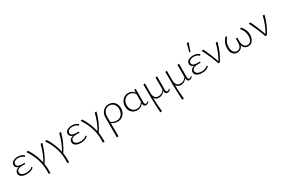

<svg xmlns="http://www.w3.org/2000/svg" viewBox="149 -2263 6069 4104"><g transform="rotate(-30 3183.5 -211.0)"><path d="M215 6Q170 6 131 -6.5Q92 -19 68.5 -44Q45 -69 45 -105Q45 -157 89 -189Q133 -221 223 -221V-204Q175 -204 139.5 -214.5Q104 -225 84.5 -247Q65 -269 65 -302Q65 -339 87 -364Q109 -389 146.5 -402.5Q184 -416 229 -416Q284 -416 320.5 -401.5Q357 -387 383 -363L363 -333Q340 -357 307 -371.5Q274 -386 225 -386Q195 -386 167.5 -377Q140 -368 122.5 -350Q105 -332 105 -303Q105 -267 137 -248Q169 -229 230 -229H297V-200H230Q152 -200 119 -175.5Q86 -151 86 -113Q86 -87 104 -67.5Q122 -48 153.5 -37Q185 -26 224 -26Q274 -26 314.5 -40Q355 -54 380 -81L395 -58Q373 -31 327 -12.5Q281 6 215 6Z M664 239 623 233Q625 212 625.5 192Q626 172 626 152Q626 -1 578.5 -139Q531 -277 444 -407L489 -415Q529 -352 562 -282Q595 -212 618.5 -138Q642 -64 654.5 12.5Q667 89 667 166Q667 184 666.5 202Q666 220 664 239ZM796 -410H840Q809 -298 762.5 -190Q716 -82 646 19L623 2Q687 -95 728 -198.5Q769 -302 796 -410Z M1125 239 1084 233Q1086 212 1086.5 192Q1087 172 1087 152Q1087 -1 1039.5 -139Q992 -277 905 -407L950 -415Q990 -352 1023 -282Q1056 -212 1079.5 -138Q1103 -64 1115.5 12.5Q1128 89 1128 166Q1128 184 1127.5 202Q1127 220 1125 239ZM1257 -410H1301Q1270 -298 1223.5 -190Q1177 -82 1107 19L1084 2Q1148 -95 1189 -198.5Q1230 -302 1257 -410Z M1552 6Q1507 6 1468 -6.5Q1429 -19 1405.5 -44Q1382 -69 1382 -105Q1382 -157 1426 -189Q1470 -221 1560 -221V-204Q1512 -204 1476.5 -214.5Q1441 -225 1421.5 -247Q1402 -269 1402 -302Q1402 -339 1424 -364Q1446 -389 1483.5 -402.5Q1521 -416 1566 -416Q1621 -416 1657.5 -401.5Q1694 -387 1720 -363L1700 -333Q1677 -357 1644 -371.5Q1611 -386 1562 -386Q1532 -386 1504.5 -377Q1477 -368 1459.5 -350Q1442 -332 1442 -303Q1442 -267 1474 -248Q1506 -229 1567 -229H1634V-200H1567Q1489 -200 1456 -175.5Q1423 -151 1423 -113Q1423 -87 1441 -67.5Q1459 -48 1490.5 -37Q1522 -26 1561 -26Q1611 -26 1651.5 -40Q1692 -54 1717 -81L1732 -58Q1710 -31 1664 -12.5Q1618 6 1552 6Z M2001 239 1960 233Q1962 212 1962.5 192Q1963 172 1963 152Q1963 -1 1915.5 -139Q1868 -277 1781 -407L1826 -415Q1866 -352 1899 -282Q1932 -212 1955.5 -138Q1979 -64 1991.5 12.5Q2004 89 2004 166Q2004 184 2003.5 202Q2003 220 2001 239ZM2133 -410H2177Q2146 -298 2099.5 -190Q2053 -82 1983 19L1960 2Q2024 -95 2065 -198.5Q2106 -302 2133 -410Z M2276 289Q2276 228 2276.5 166.5Q2277 105 2277 44Q2277 -17 2277 -77.5Q2277 -138 2277 -197Q2277 -265 2303.5 -314Q2330 -363 2374.5 -389.5Q2419 -416 2475 -416Q2533 -416 2575.5 -390.5Q2618 -365 2642 -319.5Q2666 -274 2666 -213Q2666 -152 2640.5 -102Q2615 -52 2569.5 -23Q2524 6 2462 6Q2415 6 2371.5 -12Q2328 -30 2302 -63L2315 -79Q2339 -53 2378 -39Q2417 -25 2456 -25Q2509 -25 2546 -49.5Q2583 -74 2603 -116.5Q2623 -159 2623 -211Q2623 -291 2580.5 -338Q2538 -385 2471 -385Q2428 -385 2393.5 -363.5Q2359 -342 2339 -301.5Q2319 -261 2319 -204Q2319 -147 2318.5 -95.5Q2318 -44 2318 4Q2318 52 2318 98Q2318 144 2318.5 190Q2319 236 2319 283Z M2947 4Q2891 4 2847.5 -22Q2804 -48 2780.5 -94Q2757 -140 2757 -197Q2757 -260 2784 -309Q2811 -358 2857 -386.5Q2903 -415 2959 -415Q2995 -415 3025.5 -403Q3056 -391 3080.5 -367.5Q3105 -344 3121 -308L3108 -293Q3084 -338 3047.5 -361Q3011 -384 2965 -384Q2918 -384 2881 -360.5Q2844 -337 2822.5 -296Q2801 -255 2801 -201Q2801 -151 2820.5 -111Q2840 -71 2874.5 -48.5Q2909 -26 2956 -26Q2997 -26 3036 -47.5Q3075 -69 3106 -120L3123 -109Q3101 -71 3074.5 -46Q3048 -21 3016.5 -8.5Q2985 4 2947 4ZM3164 4Q3131 4 3116.5 -16Q3102 -36 3102 -78V-319L3108 -407L3143 -414V-85Q3143 -57 3151.5 -41Q3160 -25 3181 -25Q3194 -25 3207.5 -33Q3221 -41 3233 -58L3244 -39Q3228 -20 3208 -8Q3188 4 3164 4Z M3349 289Q3336 115 3334 -59Q3332 -233 3332 -407L3373 -414V-166Q3373 -101 3404.5 -64.5Q3436 -28 3489 -28Q3517 -28 3547.5 -39Q3578 -50 3604.5 -75.5Q3631 -101 3644 -142L3659 -132Q3642 -85 3613.5 -55Q3585 -25 3551 -10.5Q3517 4 3483 4Q3443 4 3409 -17.5Q3375 -39 3361 -85L3370 -88Q3370 -1 3375.5 94.5Q3381 190 3392 283ZM3695 4Q3675 4 3661 -5Q3647 -14 3639.5 -32.5Q3632 -51 3632 -76V-407L3673 -414V-82Q3673 -55 3682 -41Q3691 -27 3710 -27Q3723 -27 3736.5 -35.5Q3750 -44 3760 -61L3772 -44Q3760 -22 3739.5 -9Q3719 4 3695 4Z M3890 289Q3877 115 3875 -59Q3873 -233 3873 -407L3914 -414V-166Q3914 -101 3945.5 -64.5Q3977 -28 4030 -28Q4058 -28 4088.5 -39Q4119 -50 4145.5 -75.5Q4172 -101 4185 -142L4200 -132Q4183 -85 4154.5 -55Q4126 -25 4092 -10.5Q4058 4 4024 4Q3984 4 3950 -17.5Q3916 -39 3902 -85L3911 -88Q3911 -1 3916.5 94.5Q3922 190 3933 283ZM4236 4Q4216 4 4202 -5Q4188 -14 4180.5 -32.5Q4173 -51 4173 -76V-407L4214 -414V-82Q4214 -55 4223 -41Q4232 -27 4251 -27Q4264 -27 4277.5 -35.5Q4291 -44 4301 -61L4313 -44Q4301 -22 4280.5 -9Q4260 4 4236 4Z M4543 6Q4498 6 4459 -6.5Q4420 -19 4396.5 -44Q4373 -69 4373 -105Q4373 -157 4417 -189Q4461 -221 4551 -221V-204Q4503 -204 4467.5 -214.5Q4432 -225 4412.5 -247Q4393 -269 4393 -302Q4393 -339 4415 -364Q4437 -389 4474.5 -402.5Q4512 -416 4557 -416Q4612 -416 4648.5 -401.5Q4685 -387 4711 -363L4691 -333Q4668 -357 4635 -371.5Q4602 -386 4553 -386Q4523 -386 4495.5 -377Q4468 -368 4450.5 -350Q4433 -332 4433 -303Q4433 -267 4465 -248Q4497 -229 4558 -229H4625V-200H4558Q4480 -200 4447 -175.5Q4414 -151 4414 -113Q4414 -87 4432 -67.5Q4450 -48 4481.5 -37Q4513 -26 4552 -26Q4602 -26 4642.5 -40Q4683 -54 4708 -81L4723 -58Q4701 -31 4655 -12.5Q4609 6 4543 6ZM4525 -511 4578 -711H4622L4554 -511Z M4948 0Q4912 -102 4868 -204Q4824 -306 4772 -407L4815 -415Q4863 -315 4904 -214.5Q4945 -114 4978 -14H4956Q5015 -108 5055 -207Q5095 -306 5118 -410H5161Q5135 -303 5091 -200Q5047 -97 4985 0Z M5417 6Q5368 6 5334.5 -18Q5301 -42 5284 -84Q5267 -126 5267 -180Q5267 -249 5291.5 -307.5Q5316 -366 5359 -414L5399 -407Q5356 -359 5333 -303.5Q5310 -248 5310 -184Q5310 -140 5322.5 -104.5Q5335 -69 5361 -47.5Q5387 -26 5426 -26Q5480 -26 5508.5 -69Q5537 -112 5535 -195L5534 -272H5572L5571 -196Q5570 -139 5584 -101Q5598 -63 5625 -44.5Q5652 -26 5687 -26Q5726 -26 5751 -48Q5776 -70 5787.5 -106Q5799 -142 5799 -184Q5799 -248 5776.5 -303Q5754 -358 5711 -407L5754 -414Q5791 -372 5816 -316.5Q5841 -261 5841 -191Q5841 -141 5824 -95.5Q5807 -50 5772 -22Q5737 6 5683 6Q5627 6 5590 -28.5Q5553 -63 5545 -129H5561Q5550 -60 5511 -27Q5472 6 5417 6Z M6109 0Q6073 -102 6029 -204Q5985 -306 5933 -407L5976 -415Q6024 -315 6065 -214.5Q6106 -114 6139 -14H6117Q6176 -108 6216 -207Q6256 -306 6279 -410H6322Q6296 -303 6252 -200Q6208 -97 6146 0Z"/></g></svg>

Font: Ysabeau Infant ExtraLight
Style: Regular
Weight: 250
Designer: Christian Thalmann (Catharsis Fonts)
Version: Version 2.001;gftools[0.9.30]; featfreeze: ss01,ss02,lnum